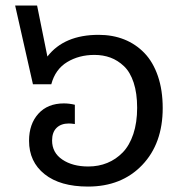

<svg xmlns="http://www.w3.org/2000/svg" viewBox="-20 -668 663 700"><path d="M339.8 -541Q390.6 -541 432.9 -524.2Q475.1 -507.3 506.6 -474.6Q538.1 -441.9 555.7 -390.6Q573.2 -339.4 573.2 -273.9Q573.2 -144.5 498.3 -66.2Q423.3 12.2 300.8 12.2Q199.2 12.2 142.6 -33Q85.9 -78.1 85.9 -154.8Q85.9 -215.8 119.9 -253.4Q153.8 -291 212.9 -291Q232.4 -291 252.9 -286.1V-215.8Q239.3 -217.8 231 -217.8Q202.6 -217.8 186.3 -201.9Q169.9 -186 169.9 -155.8Q169.9 -111.3 207.3 -86.2Q244.6 -61 301.8 -61Q339.4 -61 371.1 -74Q402.8 -86.9 427.5 -112.3Q452.1 -137.7 466.1 -179.4Q480 -221.2 480 -274.9Q480 -328.1 467.3 -366.7Q454.6 -405.3 431.9 -426.8Q409.2 -448.2 382.6 -458Q356 -467.8 324.2 -467.8Q268.1 -467.8 224.9 -441.7Q181.6 -415.5 167 -360.8H100.1L35.2 -647.9H115.2L152.8 -461.9Q213.9 -541 339.8 -541Z"/></svg>

Font: FiraGO
Style: Regular
Weight: 400
Designer: bBox Type
Foundry: bBox Type GmbH
Version: Version 1.001;PS 001.001;hotconv 1.0.88;makeotf.lib2.5.64775